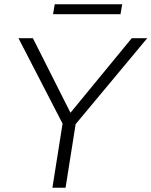

<svg xmlns="http://www.w3.org/2000/svg" viewBox="-20 -885 714 905"><path d="M227 0 279 -328 286 -281 67 -705H135L319 -340H301L601 -705H674L320 -280L341 -328L289 0ZM230 -818 238 -865H556L548 -818Z"/></svg>

Font: Mulish ExtraLight Light
Style: Italic
Weight: 300
Italic angle: -9°
Version: Version 3.603